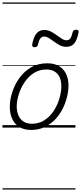

<svg xmlns="http://www.w3.org/2000/svg" viewBox="-20 -1030 655 1550"><path d="M231 19Q175 19 136.5 -4.5Q98 -28 78.5 -70.5Q59 -113 59 -168Q59 -222 78 -283Q97 -344 135 -398Q173 -452 229.5 -485.5Q286 -519 362 -519Q417 -519 455 -497Q493 -475 513 -434.5Q533 -394 533 -340Q533 -298 521.5 -249.5Q510 -201 486.5 -153.5Q463 -106 426.5 -67Q390 -28 341.5 -4.5Q293 19 231 19ZM237 -31Q296 -31 341 -61Q386 -91 415.5 -137.5Q445 -184 460 -236.5Q475 -289 475 -333Q475 -376 461.5 -406Q448 -436 421 -452.5Q394 -469 355 -469Q297 -469 252.5 -440Q208 -411 177.5 -365Q147 -319 131 -267Q115 -215 115 -171Q115 -128 129.5 -96.5Q144 -65 171 -48Q198 -31 237 -31ZM259 -649Q237 -649 240 -671Q250 -729 273.5 -758.5Q297 -788 337 -788Q367 -788 391.5 -775Q416 -762 437.5 -746Q459 -730 478.5 -717.5Q498 -705 518 -705Q537 -705 548 -720.5Q559 -736 566 -769Q571 -790 595 -790Q607 -790 611.5 -785.5Q616 -781 614 -769Q604 -711 581 -681.5Q558 -652 515 -652Q486 -652 462 -665Q438 -678 416.5 -694Q395 -710 375 -722.5Q355 -735 335 -735Q318 -735 306 -719.5Q294 -704 286 -669Q284 -659 278 -654Q272 -649 259 -649ZM0 490H589V500H0ZM0 -20H589V0H0ZM0 -505H589V-500H0ZM0 -1010H589V-1000H0Z"/></svg>

Font: Playwrite AU VIC Guides
Style: Regular
Weight: 400
Designer: Veronika Burian, José Scaglione
Foundry: TypeTogether
Version: Version 1.003